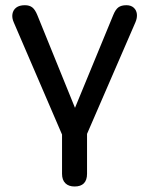

<svg xmlns="http://www.w3.org/2000/svg" viewBox="-20 -514 560 722"><path d="M213.3 139.6V-8L32 -429.3Q24.2 -446.5 26.8 -461.5Q29.4 -476.6 41.1 -485.5Q52.9 -494.4 73.5 -494.4Q90.9 -494.4 101.6 -486Q112.2 -477.6 120.6 -456.7L275.8 -74.5H248L405.8 -457.3Q414.2 -478.2 425.1 -486.3Q436.1 -494.4 455.1 -494.4Q472.3 -494.4 482.6 -485.3Q492.9 -476.2 494.7 -461.5Q496.4 -446.8 489.3 -430.3L307.3 -10.5V139.6Q307.3 163.1 295.6 175.2Q283.8 187.3 260.6 187.3Q238.1 187.3 225.7 175Q213.3 162.7 213.3 139.6Z"/></svg>

Font: SN Pro Thin
Style: Regular
Weight: 200
Designer: Tobias Whetton
Foundry: Supernotes
Version: Version 1.003;Glyphs 3.3 (3324)